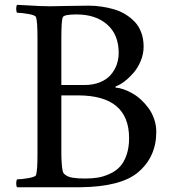

<svg xmlns="http://www.w3.org/2000/svg" viewBox="-20 -770 715 793"><path d="M50.8 -29.3Q68.4 -29.3 97.7 -34.4Q127 -39.6 128.9 -47.4Q134.8 -65.9 134.8 -131.3V-615.2Q134.8 -680.7 128.9 -698.7Q127 -707 97.7 -712.2Q68.4 -717.3 50.8 -717.3Q46.9 -721.7 46.9 -733.4Q46.9 -733.9 46.9 -734.9Q46.9 -745.6 50.8 -750Q62.5 -749.5 93 -747.8Q123.5 -746.1 144 -745.1Q164.6 -744.1 184.6 -744.1Q204.1 -744.1 256.6 -745.4Q309.1 -746.6 345.7 -746.6Q372.6 -746.6 398.4 -742.9Q424.3 -739.3 450.4 -731.7Q476.6 -724.1 498.3 -710.7Q520 -697.3 537.1 -679.2Q554.2 -661.1 563.7 -635Q573.2 -608.9 573.2 -577.6Q573.2 -546.9 561 -517.8Q548.8 -488.8 530.5 -468Q512.2 -447.3 493.7 -433.3Q475.1 -419.4 459 -413.6Q454.1 -411.1 459 -407.7Q473.1 -407.2 490.5 -401.1Q507.8 -395 526.6 -384.5Q545.4 -374 563 -357.7Q580.6 -341.3 594.5 -322Q608.4 -302.7 616.9 -277.6Q625.5 -252.4 625.5 -225.6Q625.5 -121.1 549.3 -57.6Q478.5 1.5 311.5 3.4H50.8Q46.9 -0.5 46.9 -11.7Q46.9 -24.4 50.8 -29.3ZM233.4 -130.4Q233.4 -110.8 235.8 -84.7Q238.3 -58.6 243.7 -53.2Q249.5 -46.9 258.3 -42.5Q267.1 -38.1 279.3 -36.1Q291.5 -34.2 303.5 -33.4Q315.4 -32.7 333 -32.7Q360.8 -32.7 384.5 -36.6Q408.2 -40.5 432.9 -51.8Q457.5 -63 474.6 -80.8Q491.7 -98.6 502.4 -129.2Q513.2 -159.7 513.2 -199.2Q513.2 -376 302.2 -376H233.4ZM233.4 -418.9H328.6Q365.2 -418.9 393.3 -430.4Q421.4 -441.9 437.7 -461.2Q454.1 -480.5 462.2 -503.4Q470.2 -526.4 470.2 -551.8Q470.2 -626.5 422.9 -668.5Q375.5 -710.4 295.9 -710.4Q244.1 -710.4 239.3 -698.7Q233.4 -685.5 233.4 -613.8Z"/></svg>

Font: Crimson
Style: Regular
Weight: 400
Version: Version 0.8